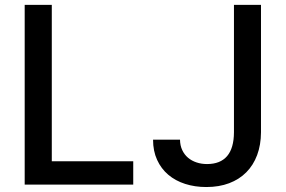

<svg xmlns="http://www.w3.org/2000/svg" viewBox="-20 -747 1156 777"><path d="M708.5 -181.8Q708.8 -158 717.5 -139.6Q726.2 -121.1 740.9 -108.7Q755.7 -96.2 775.4 -89.7Q795.1 -83.1 817.8 -83.1Q871.4 -83.1 899 -115.2Q926.5 -147.4 926.8 -211.6V-727.3H1036.2V-211.6Q1035.9 -160.5 1020.6 -119.5Q1005.3 -78.5 976.7 -49.7Q948.2 -21 907.3 -5.5Q866.5 9.9 815 9.9Q768.8 9.9 729.4 -2.7Q690 -15.3 661 -39.8Q632.1 -64.3 615.8 -100Q599.4 -135.7 599.4 -181.8ZM189.6 -727.3V-94.5H519.2V0H79.9V-727.3Z"/></svg>

Font: Inter P Medium
Style: Regular
Weight: 500
Designer: Rasmus Andersson
Foundry: rsms
Version: Version 3.018;git-588b23468